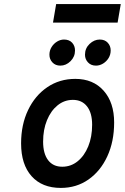

<svg xmlns="http://www.w3.org/2000/svg" viewBox="-20 -910 612 942"><path d="M278.5 12Q186.5 12 135 -45.5Q83.5 -103 83.5 -206.5Q83.5 -298.5 117.8 -370Q152 -441.5 212 -482.2Q272 -523 349.5 -523Q437 -523 488.5 -465Q540 -407 540 -309Q540 -215.5 506.5 -143Q473 -70.5 414 -29.2Q355 12 278.5 12ZM285.5 -92Q328 -92 361 -118.8Q394 -145.5 413 -192Q432 -238.5 432 -298Q432 -356 407 -388Q382 -420 337.5 -420Q295.5 -420 262.5 -393.2Q229.5 -366.5 210.5 -320.2Q191.5 -274 191.5 -215Q191.5 -156.5 216 -124.2Q240.5 -92 285.5 -92ZM451 -588Q426.5 -588 411.8 -603.8Q397 -619.5 397 -641.5Q397 -673 419.5 -694.5Q442 -716 469.5 -716Q494 -716 508.5 -700.5Q523 -685 523 -662.5Q523 -642 512.8 -625.2Q502.5 -608.5 485.8 -598.2Q469 -588 451 -588ZM276 -588Q252 -588 237.2 -603.8Q222.5 -619.5 222.5 -641.5Q222.5 -662 233 -679Q243.5 -696 260 -706Q276.5 -716 294 -716Q319.5 -716 333.8 -700.5Q348 -685 348 -662.5Q348 -631.5 326 -609.8Q304 -588 276 -588ZM240 -799 255.5 -890H572.5L557 -799Z"/></svg>

Font: Overpass SemiBold
Style: Italic
Weight: 600
Italic angle: -10°
Designer: Delve Withrington, Dave Bailey, Thomas Jockin
Foundry: Delve Fonts LLC
Version: Version 4.000